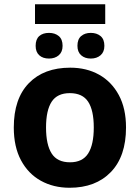

<svg xmlns="http://www.w3.org/2000/svg" viewBox="-20 -875 659 905"><path d="M574 -274Q574 -138 502.5 -64Q431 10 308 10Q232 10 172.5 -23Q113 -56 79 -119.5Q45 -183 45 -274Q45 -410 116 -483Q187 -556 311 -556Q388 -556 447 -523Q506 -490 540 -427Q574 -364 574 -274ZM197 -274Q197 -193 223.5 -151.5Q250 -110 310 -110Q369 -110 395.5 -151.5Q422 -193 422 -274Q422 -355 395.5 -395.5Q369 -436 309 -436Q250 -436 223.5 -395.5Q197 -355 197 -274ZM476 -855V-762H145V-855ZM211 -720Q239 -720 257 -705Q275 -690 275 -659Q275 -630 257 -614.5Q239 -599 211 -599Q182 -599 165 -614.5Q148 -630 148 -659Q148 -690 165 -705Q182 -720 211 -720ZM408 -720Q436 -720 454 -705Q472 -690 472 -659Q472 -630 454 -614.5Q436 -599 408 -599Q380 -599 362.5 -614.5Q345 -630 345 -659Q345 -690 362.5 -705Q380 -720 408 -720Z"/></svg>

Font: Noto Sans
Style: Bold
Weight: 700
Designer: Monotype Design Team
Foundry: Monotype Imaging Inc.
Version: Version 2.000;GOOG;noto-source:20170915:90ef993387c0; ttfaut